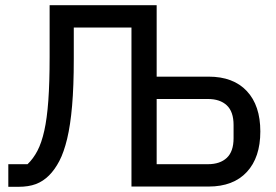

<svg xmlns="http://www.w3.org/2000/svg" viewBox="-20 -718 1062 739"><path d="M12 -86H86Q108 -107 124 -137.5Q140 -168 150.5 -215Q161 -262 166 -331Q171 -400 171 -499V-698H583V-423H783Q878 -423 930 -367.5Q982 -312 982 -212Q982 -112 930 -56Q878 0 783 0H486V-612H264V-491Q264 -386 257.5 -311Q251 -236 238.5 -184Q226 -132 208.5 -98.5Q191 -65 169 -43Q146 -20 118 -9.5Q90 1 51 1H12ZM780 -86Q827 -86 853 -110.5Q879 -135 879 -186V-237Q879 -288 853 -312.5Q827 -337 780 -337H583V-86Z"/></svg>

Font: IBM Plex Sans Text
Style: Regular
Weight: 450
Designer: Mike Abbink, Paul van der Laan, Pieter van Rosmalen
Foundry: Bold Monday
Version: Version 3.005